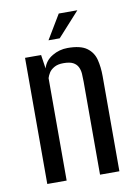

<svg xmlns="http://www.w3.org/2000/svg" viewBox="-76 -692 525 742"><g transform="rotate(-10 186.5 -320.5)"><path d="M49 0V-495H112L120 -441Q129 -471 157 -487.5Q185 -504 217 -504Q268 -504 292.5 -486Q317 -468 324.5 -438.5Q332 -409 332 -373V0H256V-365Q256 -381 255 -396Q254 -411 248 -423Q242 -435 229 -442Q216 -449 191 -449Q169 -449 155 -441Q141 -433 134.5 -422.5Q128 -412 125 -402V0ZM150 -546 207 -641H280L194 -546Z"/></g></svg>

Font: Alumni Sans Medium
Style: Regular
Weight: 500
Designer: Robert E. Leuschke
Foundry: Robert E. Leuschke
Version: Version 1.018